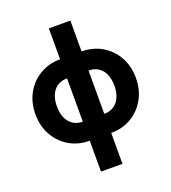

<svg xmlns="http://www.w3.org/2000/svg" viewBox="-164 -845 1054 1181"><g transform="rotate(-20 363.0 -254.0)"><path d="M433.2 -395.5Q462.2 -395.5 484.3 -385.2Q506.4 -374.9 521.2 -355.9Q536 -336.9 543.5 -311Q551 -285.1 551 -253.9Q551 -223.5 543.5 -197.8Q536 -172.1 521.2 -152.8Q506.4 -133.5 484.3 -122.9Q462.2 -112.3 433.2 -112.3V12.7Q507.6 12.7 565.9 -21.8Q624.2 -56.2 657.9 -116.4Q691.6 -176.6 691.6 -253.9Q691.6 -331.2 657.9 -391.4Q624.2 -451.6 565.9 -486Q507.6 -520.5 433.2 -520.5ZM433.2 -722.7H292.6V214.8H433.2ZM292.6 -395.5V-520.5Q218.4 -520.5 160 -486Q101.6 -451.6 67.9 -391.4Q34.2 -331.2 34.2 -253.9Q34.2 -176.6 67.9 -116.4Q101.6 -56.2 160 -21.8Q218.4 12.7 292.6 12.7V-112.3Q263.6 -112.3 241.5 -122.9Q219.3 -133.5 204.5 -152.8Q189.7 -172.1 182.3 -197.8Q174.8 -223.5 174.8 -253.9Q174.8 -285.1 182.3 -311Q189.7 -336.9 204.5 -355.9Q219.3 -374.9 241.5 -385.2Q263.6 -395.5 292.6 -395.5Z"/></g></svg>

Font: Giphurs SC
Style: Regular
Weight: 400
Version: Version 0.920